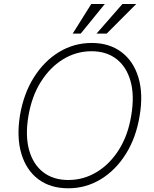

<svg xmlns="http://www.w3.org/2000/svg" viewBox="-20 -958 792 987"><path d="M697.8 -361.9Q679.3 -249.6 626.6 -166Q573.9 -82.4 497.5 -36.2Q421.2 9.9 331 9.9Q238.6 9.9 176.7 -36.9Q114.7 -83.8 89.7 -168.3Q64.6 -252.8 82.7 -365.4Q101.9 -477.6 154.7 -561.1Q207.4 -644.5 284.1 -690.9Q360.8 -737.2 451.3 -737.2Q541.9 -737.2 604 -690.5Q666.2 -643.8 691.6 -559.5Q717 -475.1 697.8 -361.9ZM654.8 -365.4Q671.9 -467 651.1 -540.8Q630.3 -614.7 578.7 -654.7Q527 -694.6 450.6 -694.6Q372.5 -694.6 305.2 -653.8Q237.9 -612.9 190.7 -538.4Q143.5 -463.8 126.1 -361.9Q109 -260.7 129.6 -186.8Q150.2 -112.9 202.1 -72.8Q253.9 -32.7 331 -32.7Q409.8 -32.7 477.5 -73.7Q545.1 -114.7 592 -189.5Q638.8 -264.2 654.8 -365.4ZM476.2 -785.2 609.4 -937.5H680.4L528.4 -785.2ZM353.7 -785.2 449.2 -937.5H518.8L394.9 -785.2Z"/></svg>

Font: Inter UI Extra Light
Style: Italic
Weight: 200
Italic angle: -9.39999°
Designer: Rasmus Andersson
Foundry: rsms
Version: 3.2;8d6f07862